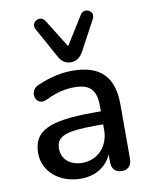

<svg xmlns="http://www.w3.org/2000/svg" viewBox="-86 -828 709 901"><g transform="rotate(-10 268.5 -377.5)"><path d="M275 -537C300 -537 320 -551 334 -576L411 -719C431 -755 380 -781 360 -750L275 -614L190 -750C170 -781 119 -755 138 -719L217 -576C230 -551 249 -537 275 -537ZM227 9C297 9 350 -25 374 -81V-44C374 -11 392 7 422 7C452 7 469 -11 469 -44V-301C469 -435 406 -497 273 -497C223 -497 164 -485 105 -458C54 -436 78 -358 132 -384C182 -409 227 -419 270 -419C343 -419 373 -388 373 -312V-286H339C123 -286 49 -249 49 -142C49 -56 125 9 227 9ZM247 -63C186 -63 149 -98 149 -148C149 -206 194 -224 340 -224H373V-197C373 -119 319 -63 247 -63Z"/></g></svg>

Font: Nunito SemiBold
Style: Regular
Weight: 600
Designer: Vernon Adams
Foundry: Vernon Adams
Version: Version 3.602